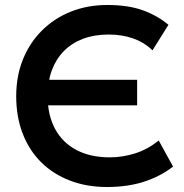

<svg xmlns="http://www.w3.org/2000/svg" viewBox="-20 -735 738 770"><path d="M409 15Q327.5 15 260.5 -10.8Q193.5 -36.5 145.2 -84.2Q97 -132 71 -199.2Q45 -266.5 45 -349Q45 -429.5 71.8 -496.2Q98.5 -563 147.8 -612.2Q197 -661.5 263.8 -688.2Q330.5 -715 410.5 -715Q493 -715 551.5 -694.2Q610 -673.5 655.5 -635.5L591.5 -533Q559 -565 514.2 -580.8Q469.5 -596.5 415.5 -596.5Q358.5 -596.5 313.2 -579.5Q268 -562.5 236.2 -530.2Q204.5 -498 187.8 -452.8Q171 -407.5 171 -350.5Q171 -273 201 -217.8Q231 -162.5 287 -133.2Q343 -104 420 -104Q472 -104 522.2 -120Q572.5 -136 616.5 -171.5L674 -67Q624 -28 558.2 -6.5Q492.5 15 409 15ZM138 -312.5V-415H530V-312.5Z"/></svg>

Font: Geologica Roman Medium
Style: Regular
Weight: 500
Designer: Sindre Bremnes, Frode Helland
Foundry: Monokrom Skriftforlag AS
Version: Version 1.010;gftools[0.9.28]